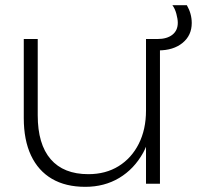

<svg xmlns="http://www.w3.org/2000/svg" viewBox="-20 -711 762 743"><path d="M310 12Q234 12 181 -19Q128 -50 100 -109.5Q72 -169 72 -254V-560H126V-265Q126 -153 176 -95Q226 -37 322 -37Q389 -37 439 -68Q489 -99 517 -154.5Q545 -210 545 -283V-560H599V0H545V-143Q540 -131 534 -120Q499 -57 441.5 -22.5Q384 12 310 12ZM722 -622Q722 -574 686.5 -545Q651 -516 593 -516H586V-560H589Q626 -560 647 -576.5Q668 -593 668 -623Q668 -637 662.5 -657.5Q657 -678 647 -691H703Q722 -658 722 -622Z"/></svg>

Font: Bounded
Style: Regular
Weight: 200
Designer: Vlad Churkin
Version: Version 1.0